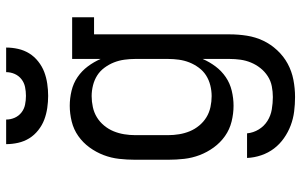

<svg xmlns="http://www.w3.org/2000/svg" viewBox="-202 -588 1003 640"><g transform="rotate(-90 300.0 -268.5)"><path d="M296 213Q272 213 248 210Q224 207 201.5 198.5Q179 190 159 176Q139 162 124.5 143Q110 124 102 100.5Q94 77 93 53H175Q177 74 188 92Q199 110 216.5 121Q234 132 255 135.5Q276 139 296 139Q314 139 332 135.5Q350 132 365.5 122Q381 112 392.5 97.5Q404 83 411 66Q418 49 420.5 31Q423 13 423 -5V-95Q413 -72 398 -52Q383 -32 362.5 -18Q342 -4 317 2Q292 8 267 8Q241 8 214.5 1.5Q188 -5 166 -20.5Q144 -36 128 -58Q112 -80 102.5 -105Q93 -130 90 -156.5Q87 -183 87 -210V-320Q87 -347 90 -373.5Q93 -400 102.5 -425Q112 -450 128 -472Q144 -494 166 -509.5Q188 -525 214.5 -531.5Q241 -538 267 -538Q292 -538 317 -532Q342 -526 362.5 -512Q383 -498 398 -478Q413 -458 423 -435V-530H562V-457H505V-5Q505 24 500.5 52.5Q496 81 484 106.5Q472 132 452 153.5Q432 175 407 188.5Q382 202 353.5 207.5Q325 213 296 213ZM299 -65Q317 -65 335 -69.5Q353 -74 368 -83.5Q383 -93 394 -108Q405 -123 411.5 -139.5Q418 -156 420.5 -174Q423 -192 423 -210V-320Q423 -338 420.5 -356Q418 -374 411.5 -390.5Q405 -407 394 -422Q383 -437 368 -446.5Q353 -456 335 -460.5Q317 -465 299 -465Q281 -465 262.5 -461Q244 -457 228.5 -447.5Q213 -438 201 -423.5Q189 -409 182 -392Q175 -375 172 -356.5Q169 -338 169 -320V-210Q169 -192 172 -173.5Q175 -155 182 -138Q189 -121 201 -106.5Q213 -92 228.5 -82.5Q244 -73 262.5 -69Q281 -65 299 -65ZM300 -610Q280 -610 259.5 -613Q239 -616 220.5 -623Q202 -630 185.5 -643Q169 -656 158.5 -673Q148 -690 143.5 -710Q139 -730 139 -750H221Q221 -735 227 -721.5Q233 -708 244.5 -699Q256 -690 270.5 -687Q285 -684 300 -684Q315 -684 329.5 -687Q344 -690 355.5 -699Q367 -708 373 -721.5Q379 -735 379 -750H461Q461 -730 456.5 -710Q452 -690 441.5 -673Q431 -656 414.5 -643Q398 -630 379.5 -623Q361 -616 340.5 -613Q320 -610 300 -610Z"/></g></svg>

Font: Iosevka Slab Extended
Style: Regular
Weight: 400
Width: 7
Monospace: yes
Designer: Belleve Invis
Foundry: Belleve Invis
Version: Version 11.1.1; ttfautohint (v1.8.3)